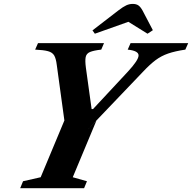

<svg xmlns="http://www.w3.org/2000/svg" viewBox="-20 -988 1008 1008"><path d="M86 0 101 -36.5 193.5 -57.5 318 -355.5 278 -647.5Q274 -680.5 264.5 -696.8Q255 -713 232.2 -719.2Q209.5 -725.5 164.5 -727.5L179.5 -761.5H526L511.5 -727.5Q471.5 -723 452.5 -715Q433.5 -707 429.8 -688.2Q426 -669.5 431 -632L461 -415.5H468.5L651 -611.5Q707.5 -672.5 707.5 -697Q707.5 -721.5 650.5 -727.5L665.5 -761.5H968L953 -727.5Q899 -719.5 862.8 -707Q826.5 -694.5 796.2 -671.8Q766 -649 729 -609.5L439.5 -306.5L486 -354.5L362 -57.5L436.5 -36.5L421.5 0ZM478 -811 465.5 -828.5 600.5 -932.5Q626.5 -952.5 643 -960Q659.5 -967.5 676.5 -967.5Q695.5 -967.5 706.8 -959.5Q718 -951.5 728.5 -932.5L782.5 -829.5L754.5 -811L654 -873.5Z"/></svg>

Font: Libre Caslon Text Bold
Style: Italic
Weight: 700
Italic angle: -22.583°
Designer: Pablo Impallari, Rodrigo Fuenzalida, Katja Schimmel
Foundry: Pablo Impallari, Rodrigo Fuenzalida
Version: Version 2.000